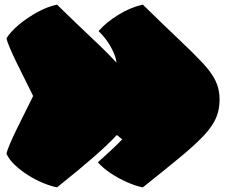

<svg xmlns="http://www.w3.org/2000/svg" viewBox="-20 -774 975 828"><path d="M596 34Q568 29 531 13Q494 -3 459.5 -25.5Q425 -48 402 -74Q431 -100 459 -126Q487 -152 507 -173L484 -192Q447 -152 383.5 -96.5Q320 -41 226 34Q200 29 167 15.5Q134 2 102 -18Q70 -38 44.5 -62Q19 -86 8 -111Q10 -123 22 -151.5Q34 -180 52 -217Q70 -254 89 -291.5Q108 -329 123 -360Q108 -391 89 -428.5Q70 -466 52 -503Q34 -540 22 -568.5Q10 -597 8 -609Q25 -637 61.5 -667.5Q98 -698 142 -722Q186 -746 226 -754Q318 -664 380.5 -605.5Q443 -547 482 -504Q481 -528 460.5 -567Q440 -606 405 -640Q438 -678 491 -710.5Q544 -743 596 -754Q688 -664 751 -604.5Q814 -545 853 -503.5Q892 -462 909.5 -425.5Q927 -389 927 -345Q927 -301 911.5 -265Q896 -229 859 -189.5Q822 -150 758 -97Q694 -44 596 34Z"/></svg>

Font: Oi
Style: Regular
Weight: 400
Designer: Kostas Bartsokas, Mohamad Dakak
Foundry: Foundry5
Version: Version 4.000